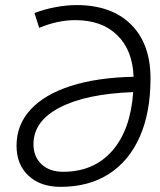

<svg xmlns="http://www.w3.org/2000/svg" viewBox="-20 -723 626 753"><path d="M275.4 -644Q206.1 -644 133.8 -613.8L115.2 -671.9Q153.3 -686.5 197 -694.8Q240.7 -703.1 279.8 -703.1Q417 -703.1 493.7 -627.2Q570.3 -551.3 570.3 -415.5Q570.3 -282.2 528.3 -187Q486.3 -91.8 407.5 -41Q328.6 9.8 217.8 9.8Q138.7 9.8 91.8 -33.9Q44.9 -77.6 44.9 -151.4Q44.9 -233.4 99.6 -293Q154.3 -352.5 257.1 -385.7Q359.9 -418.9 503.9 -421.9Q500 -526.4 439.7 -585.2Q379.4 -644 275.4 -644ZM502.4 -361.8Q317.9 -355 214.6 -301.5Q111.3 -248 111.3 -157.7Q111.3 -108.4 142.8 -78.9Q174.3 -49.3 227.5 -49.3Q348.1 -49.3 420.2 -131.6Q492.2 -213.9 502.4 -361.8Z"/></svg>

Font: Cascadia Code Light
Style: Italic
Weight: 300
Italic angle: -10°
Monospace: yes
Designer: Aaron Bell
Foundry: Saja Typeworks
Version: Version 2404.023; ttfautohint (v1.8.4)